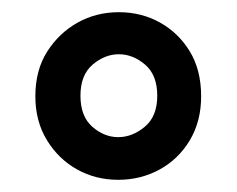

<svg xmlns="http://www.w3.org/2000/svg" viewBox="-20 -732 389 315"><path d="M174 -437Q137 -437 106.5 -454Q76 -471 57 -502Q38 -533 38 -574Q38 -617 57.5 -647.5Q77 -678 107.5 -695Q138 -712 175 -712Q212 -712 242.5 -695Q273 -678 291.5 -647.5Q310 -617 310 -574Q310 -533 291.5 -502Q273 -471 242 -454Q211 -437 174 -437ZM174 -507Q197 -507 217.5 -524Q238 -541 238 -575Q238 -609 218 -626Q198 -643 175 -643Q152 -643 132 -626Q112 -609 112 -575Q112 -541 131.5 -524Q151 -507 174 -507Z"/></svg>

Font: DM Sans 36pt Medium
Style: Regular
Weight: 500
Designer: Colophon Foundry, Jonny Pinhorn
Foundry: Colophon Foundry
Version: Version 4.004;gftools[0.9.30]